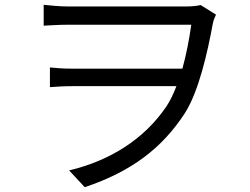

<svg xmlns="http://www.w3.org/2000/svg" viewBox="-20 -738 1040 800"><path d="M816 -717C799 -713 777 -711 755 -711H265C224 -711 184 -716 162 -718V-631C185 -632 225 -635 265 -635H777C769 -578 757 -513 740 -452H277C246 -452 215 -454 188 -457V-375C219 -377 246 -379 280 -379H715C703 -347 689 -318 673 -294C582 -160 441 -69 268 -28L333 42C530 -24 656 -122 750 -266C808 -357 844 -516 867 -641C870 -656 876 -668 880 -677Z"/></svg>

Font: Noto Sans CJK TC Regular
Style: Regular
Weight: 400
Designer: Ryoko NISHIZUKA (kana & ideographs); Paul D. Hunt (Latin, Greek & Cyrillic); Wenlong ZHANG (bopomofo); Sandoll Communica
Foundry: Adobe Systems Incorporated
Version: Version 1.001;PS 1.001;hotconv 1.0.78;makeotf.lib2.5.61930